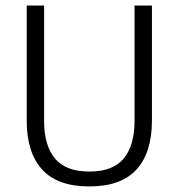

<svg xmlns="http://www.w3.org/2000/svg" viewBox="-20 -659 642 690"><path d="M301 11Q186.5 11 131.2 -50Q76 -111 76 -225.5V-639H138.5V-224Q138.5 -136.5 177.5 -89.5Q216.5 -42.5 301 -42.5Q386 -42.5 424.8 -89.5Q463.5 -136.5 463.5 -224V-639H526V-225.5Q526 -111 470.8 -50Q415.5 11 301 11Z"/></svg>

Font: Anek Tamil Light
Style: Regular
Weight: 300
Designer: Aadarsh Rajan (Tamil), Yesha Goshar (Latin)
Foundry: Ek Type
Version: Version 1.003